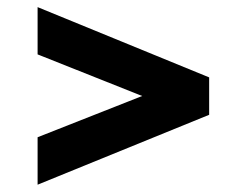

<svg xmlns="http://www.w3.org/2000/svg" viewBox="-20 -606 676 526"><path d="M83 -100V-230L369.5 -343L83 -457V-586.5L553 -394V-291.5Z"/></svg>

Font: Overpass
Style: Bold
Weight: 700
Designer: Delve Withrington, Dave Bailey, Thomas Jockin
Foundry: Delve Fonts LLC
Version: Version 4.000; ttfautohint (v1.8.3)